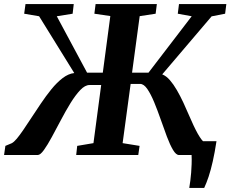

<svg xmlns="http://www.w3.org/2000/svg" viewBox="-47 -763 1134 945"><path d="M884.5 162Q887.5 145 889.8 126.2Q892 107.5 893.8 87.2Q895.5 67 896.2 45Q897 23 896 0L855 -68H1018.5Q1010 -12 1000.2 31.2Q990.5 74.5 979.8 106.5Q969 138.5 958 162ZM-27 0 -20.5 -45 10.5 -58Q21.5 -63.5 35.5 -80.2Q49.5 -97 66.8 -122.2Q84 -147.5 103 -176.5Q127.5 -213.5 153.2 -252Q179 -290.5 206 -323.8Q233 -357 261.5 -378.8Q290 -400.5 318.5 -403.5L145.5 -683L72 -695.5L78.5 -743H316L310.5 -695.5L232.5 -683L381.5 -405.5H459L496 -684L417.5 -695.5L423.5 -743H725L719 -695.5L640.5 -683.5L603 -405.5H684L896.5 -683L828 -695.5L834 -743H1067L1061 -695.5L994.5 -682.5L751.5 -397Q771.5 -389 789.2 -368.5Q807 -348 823.5 -319.5Q840 -291 855 -259Q870 -227 883.5 -195Q894.5 -169.5 905.2 -146.5Q916 -123.5 926.2 -105.2Q936.5 -87 946 -74.8Q955.5 -62.5 964 -59L1009 -46.5L1004 0H834Q819.5 0 804.5 -25.2Q789.5 -50.5 774.5 -90.5Q759.5 -130.5 744 -175Q728.5 -219.5 712 -259.5Q695.5 -299.5 678.2 -324.8Q661 -350 642.5 -350H596L556.5 -58.5L640 -45L633.5 0H328L333 -45L413 -58.5L451 -344.5H393.5Q371.5 -344.5 348 -319.8Q324.5 -295 300.2 -255.8Q276 -216.5 252.8 -172.2Q229.5 -128 208.2 -88.8Q187 -49.5 169.2 -24.8Q151.5 0 138.5 0Z"/></svg>

Font: Merriweather 28pt
Style: Bold Italic
Weight: 700
Italic angle: -7.8°
Version: Version 2.101